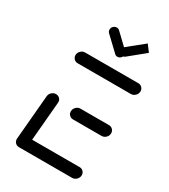

<svg xmlns="http://www.w3.org/2000/svg" viewBox="-173 -780 762 865"><g transform="rotate(30 208.0 -347.5)"><path d="M40.4 -28.5 60.7 -261.5Q61.9 -273.7 71.3 -282.2Q80.7 -290.7 92.6 -290.7Q104.8 -290.7 112.8 -282.2Q120.7 -273.7 119.6 -261.5L99.3 -28.5ZM375.6 -32.2Q375.6 -19.3 366.1 -9.6Q356.7 0 343.7 0H67.4Q55.9 0 48.1 -7.8Q40.4 -15.6 40.4 -27Q40.4 -40 49.8 -49.4Q59.3 -58.9 72.2 -58.9H348.9Q360.4 -58.9 368 -51.1Q375.6 -43.3 375.6 -32.2ZM188.9 -256.7Q188.9 -269.6 198.3 -279.3Q207.8 -288.9 220.7 -288.9H368.9Q380.4 -288.9 388.1 -281.1Q395.9 -273.3 395.9 -261.9Q395.9 -248.9 386.3 -239.4Q376.7 -230 363.7 -230H215.9Q204.4 -230 196.7 -237.6Q188.9 -245.2 188.9 -256.7ZM80.4 -489.3Q81.9 -501.5 91.1 -510Q100.4 -518.5 112.6 -518.5H388.9Q400.4 -518.5 408.1 -510.7Q415.9 -503 415.9 -491.9Q415.9 -478.9 406.3 -469.3Q396.7 -459.6 384.1 -459.6H107.4Q95.2 -459.6 87.4 -468.3Q79.6 -477 80.4 -489.3ZM155.6 -663.7Q155.6 -673.3 163 -680.4Q170.4 -687.4 180.4 -687.4Q188.5 -687.4 194.1 -681.9L265.2 -614.1Q271.5 -608.5 271.5 -599.3Q271.5 -588.9 264.3 -581.7Q257 -574.4 247 -574.4Q238.9 -574.4 233.3 -580L161.9 -647.8Q155.6 -654.1 155.6 -663.7ZM361.9 -660.7 279.3 -593.3Q273 -588.1 264.4 -588.1Q255.9 -588.1 250 -594.1Q244.1 -600 244.1 -608.5Q244.1 -614.1 246.7 -619.3Q249.3 -624.4 253.3 -627.8L336.3 -694.8Z"/></g></svg>

Font: 26F Galaxy Sans Medium
Style: Italic
Weight: 500
Italic angle: -5°
Designer: C₂₉H₂₅N₃O₅
Version: Version 1.200